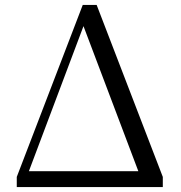

<svg xmlns="http://www.w3.org/2000/svg" viewBox="-20 -754 728 774"><path d="M47.6 0V-40.8L313.6 -734.2H369.6L636.3 -40.8V0H561.8L308 -671.3H325.4L321.2 -661L72.4 0ZM62.4 0 68.1 -63.9H605.1V0Z"/></svg>

Font: Noto Serif JP
Style: Regular
Weight: 200
Designer: Ryoko NISHIZUKA 西塚涼子 (kana & ideographs); Frank Grießhammer (Latin, Greek & Cyrillic); Wenlong ZHANG 张文龙 (bopomofo); San
Foundry: Adobe
Version: Version 2.001;hotconv 1.1.0;makeotfexe 2.6.0